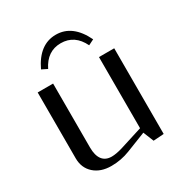

<svg xmlns="http://www.w3.org/2000/svg" viewBox="-158 -779 861 906"><g transform="rotate(-30 272.5 -326.0)"><path d="M129.9 -553.2Q180.7 -660.2 272 -660.2Q362.8 -660.2 414.1 -553.2L383.8 -538.1Q347.2 -613.8 272 -613.8Q197.3 -613.8 160.2 -538.1ZM479 -466.8V0L421.9 3.9L398.9 -53.2L292 -11.2Q243.7 7.8 190.9 7.8Q132.8 7.8 97.4 -23.9Q62 -55.7 62 -107.9V-466.8H146V-118.2Q146 -75.2 163.1 -52.5Q180.2 -29.8 213.9 -29.8Q237.3 -29.8 272 -40L396 -79.1V-466.8Z"/></g></svg>

Font: Resagokr
Style: Regular
Weight: 500
Designer: gluk
Foundry: gluk
Version: Version 0.95